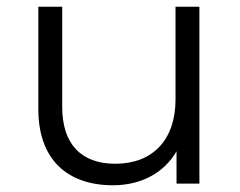

<svg xmlns="http://www.w3.org/2000/svg" viewBox="-20 -546 713 571"><path d="M94 -221C94 -73 179 5 316 5C400 5 468 -32 505 -96V0H573V-526H502V-250C502 -130 434 -59 323 -59C222 -59 165 -117 165 -228V-526H94Z"/></svg>

Font: Malon Grotesk
Style: Regular
Weight: 400
Designer: Julieta Ulanovsky
Foundry: Julieta Ulanovsky
Version: Version 7.200